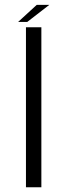

<svg xmlns="http://www.w3.org/2000/svg" viewBox="-20 -790 313 810"><path d="M89.5 0H154.5V-675H89.5ZM56.5 -697.5H95L188 -769.5H135Z"/></svg>

Font: Anybody SemiExpanded Light
Style: Regular
Weight: 300
Width: 6
Version: Version 1.113;gftools[0.9.25]